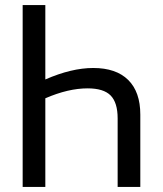

<svg xmlns="http://www.w3.org/2000/svg" viewBox="-20 -734 640 754"><path d="M158 -422Q261 -467 346 -467Q436 -467 483.5 -420Q531 -373 531 -284V0H442V-269Q442 -331 414.5 -359Q387 -387 324 -387Q248 -387 158 -348V0H69V-714H158Z"/></svg>

Font: Noto Sans Mono UI
Style: Regular
Weight: 400
Monospace: yes
Designer: Monotype Design team
Foundry: Monotype Imaging Inc.
Version: Version 1.000